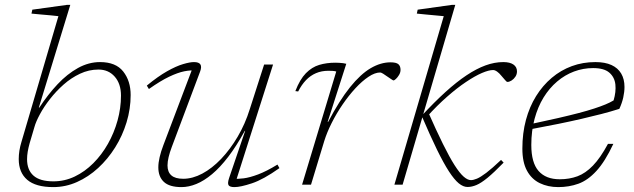

<svg xmlns="http://www.w3.org/2000/svg" viewBox="-20 -754 2590 784"><path d="M101 -169Q96 -151 93.2 -134.8Q90.5 -118.5 90.5 -104Q90.5 -60 116.8 -36.8Q143 -13.5 198 -13.5Q244 -13.5 285.2 -33.2Q326.5 -53 361 -87.5Q395.5 -122 420.8 -166.8Q446 -211.5 460 -262Q474 -312.5 474 -363.5Q474 -412 448.5 -441Q423 -470 382 -470Q343 -470 306.8 -453Q270.5 -436 239.5 -408.5Q208.5 -381 183.8 -349.2Q159 -317.5 142.8 -287.2Q126.5 -257 120.5 -235ZM218.5 -688Q209 -689.5 188.5 -691.2Q168 -693 145.5 -695Q123 -697 108.5 -698.5L112 -714.5L252.5 -734H267L138.5 -314.5H140.5Q175.5 -368 215 -410Q254.5 -452 298.2 -476.2Q342 -500.5 388.5 -500.5Q453 -500.5 483.2 -462Q513.5 -423.5 513.5 -366Q513.5 -309.5 496.8 -254.5Q480 -199.5 450.2 -152Q420.5 -104.5 380.8 -68Q341 -31.5 294.5 -10.8Q248 10 197.5 10Q126 10 91.2 -19.8Q56.5 -49.5 56.5 -104.5Q56.5 -121 59.2 -138.8Q62 -156.5 68 -176Z M915.5 -27 981 -219.5H979.5Q945.5 -157.5 912 -113.8Q878.5 -70 845.8 -42.8Q813 -15.5 781.8 -2.8Q750.5 10 721 10Q672 10 649.2 -11.2Q626.5 -32.5 626.5 -70.5Q626.5 -89.5 631.8 -112.2Q637 -135 647 -161L768 -480.5L779 -466Q758.5 -468 732.2 -462.8Q706 -457.5 670.8 -440.8Q635.5 -424 588 -390.5L579.5 -404.5Q625 -442 662.2 -463Q699.5 -484 727.5 -492.2Q755.5 -500.5 772 -500.5Q792 -500.5 798.2 -491Q804.5 -481.5 797 -461.5L681.5 -154Q673 -131.5 668.5 -112.5Q664 -93.5 664 -78.5Q664 -51.5 679.8 -37.8Q695.5 -24 728 -24Q766.5 -24 806.2 -45.2Q846 -66.5 883 -105.2Q920 -144 950.5 -195.8Q981 -247.5 1000 -308.5L1058.5 -490.5H1095L941.5 -8.5L930.5 -24.5Q950 -22.5 975 -25.8Q1000 -29 1034 -41.8Q1068 -54.5 1113 -82L1121 -67.5Q1055.5 -21 1008.8 -5.5Q962 10 937.5 10Q918 10 913.2 2Q908.5 -6 915.5 -27Z M1353 -462Q1347 -464 1338.2 -464.5Q1329.5 -465 1321 -465Q1293 -465 1270.2 -455.2Q1247.5 -445.5 1229.5 -426.8Q1211.5 -408 1197.5 -380.5L1186 -382Q1204.5 -430 1229 -455Q1253.5 -480 1283.5 -489Q1313.5 -498 1349 -498Q1356.5 -498 1365 -497.5Q1373.5 -497 1381.5 -496Q1389.5 -495 1394 -493.5L1318 -256.5H1320Q1366 -344 1409.2 -397.8Q1452.5 -451.5 1493.5 -475.5Q1534.5 -499.5 1574.5 -499.5Q1598 -499.5 1606.8 -491.8Q1615.5 -484 1615.5 -469Q1615.5 -458 1609.5 -448Q1603.5 -438 1596.8 -431.8Q1590 -425.5 1587 -425.5Q1585 -425.5 1577.8 -430.5Q1570.5 -435.5 1561.5 -441.5Q1553 -447.5 1544.8 -452.8Q1536.5 -458 1532.5 -458Q1511 -458 1484.8 -440.5Q1458.5 -423 1431.2 -393.5Q1404 -364 1379 -327.5Q1354 -291 1334.5 -252.2Q1315 -213.5 1304 -178L1250 0H1213.5Z M1839 -734 1624 0H1590.5L1792 -688Q1783 -689 1762 -690.8Q1741 -692.5 1718.8 -694.8Q1696.5 -697 1682 -698.5L1685.5 -714.5L1824.5 -734ZM1702.5 -279.5 1703 -282.5Q1754 -337.5 1799.2 -378.5Q1844.5 -419.5 1885 -446.5Q1925.5 -473.5 1962.5 -487Q1999.5 -500.5 2035 -500.5Q2062 -500.5 2076.5 -490.5Q2091 -480.5 2091 -462.5Q2091 -450.5 2084.5 -440.8Q2078 -431 2068.8 -425.2Q2059.5 -419.5 2052 -419.5Q2048.5 -419.5 2041.8 -427.8Q2035 -436 2026.5 -445.5Q2019 -455 2010 -461.5Q2001 -468 1993.5 -468Q1976 -468 1947.5 -455.8Q1919 -443.5 1882.8 -419.2Q1846.5 -395 1805.8 -359.2Q1765 -323.5 1723 -277L1726 -301.5Q1761.5 -221 1788.5 -166.5Q1815.5 -112 1836.2 -79.5Q1857 -47 1873.2 -32.8Q1889.5 -18.5 1903 -18.5Q1913 -18.5 1927.5 -24.5Q1942 -30.5 1965.5 -48.2Q1989 -66 2026 -101L2036.5 -90Q1997 -49.5 1970.8 -28Q1944.5 -6.5 1925.5 1.5Q1906.5 9.5 1889 9.5Q1871.5 9.5 1853.2 -5.5Q1835 -20.5 1813.2 -54Q1791.5 -87.5 1764.2 -143.2Q1737 -199 1702.5 -279.5Z M2402 -476Q2361.5 -476 2324 -462Q2286.5 -448 2254.8 -421Q2223 -394 2199.5 -355.8Q2176 -317.5 2162.8 -268.5Q2149.5 -219.5 2149.5 -162Q2149.5 -89.5 2179.2 -55.8Q2209 -22 2265.5 -22Q2305 -22 2338 -34.2Q2371 -46.5 2401.2 -77.8Q2431.5 -109 2462.5 -166.5H2484.5Q2450.5 -94 2415.2 -55.8Q2380 -17.5 2341.8 -3.8Q2303.5 10 2259.5 10Q2217.5 10 2184 -6.2Q2150.5 -22.5 2131.8 -57Q2113 -91.5 2113 -147Q2113 -210 2127.5 -264Q2142 -318 2169 -361.5Q2196 -405 2233 -436.2Q2270 -467.5 2315 -484Q2360 -500.5 2411 -500.5Q2450.5 -500.5 2476.8 -488.5Q2503 -476.5 2516.5 -453.8Q2530 -431 2530 -399Q2530 -379 2525 -356.2Q2520 -333.5 2509 -309.5Q2474.5 -298.5 2435.8 -288.5Q2397 -278.5 2353.8 -268.5Q2310.5 -258.5 2260 -248.2Q2209.5 -238 2150.5 -227L2150 -248Q2211.5 -261 2259.2 -272Q2307 -283 2343.2 -292.5Q2379.5 -302 2406.2 -310.8Q2433 -319.5 2452.2 -327.5Q2471.5 -335.5 2485.5 -344Q2496 -379 2492.8 -409Q2489.5 -439 2468 -457.5Q2446.5 -476 2402 -476Z"/></svg>

Font: Newsreader 9pt ExtraLight
Style: Italic
Weight: 250
Italic angle: -17°
Designer: Hugues Gentile
Foundry: Production Type
Version: Version 1.003